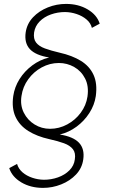

<svg xmlns="http://www.w3.org/2000/svg" viewBox="-20 -728 572 957"><path d="M194.5 208.5Q132.5 208.5 86.2 181Q40 153.5 26 110L65 89Q72 113.5 92.2 131Q112.5 148.5 140.8 158Q169 167.5 198.5 168Q235.5 168 269.2 156Q303 144 326 121Q349 98 353 66.5Q358 34.5 343.5 15.8Q329 -3 298.8 -14Q268.5 -25 225.5 -34.5Q164.5 -48 121 -75.2Q77.5 -102.5 57.5 -145.5Q37.5 -188.5 46 -249Q52.5 -294 77.2 -333.5Q102 -373 140.5 -401.8Q179 -430.5 225 -441.5Q157.5 -452.5 129 -483Q100.5 -513.5 108 -566.5Q114.5 -610 144.5 -641.8Q174.5 -673.5 218.2 -691Q262 -708.5 309 -708.5Q371 -708.5 417.2 -681Q463.5 -653.5 477 -610L438 -589Q432 -613.5 411.2 -631Q390.5 -648.5 362.2 -658Q334 -667.5 304.5 -668Q267.5 -668 233.8 -656Q200 -644 177.5 -621Q155 -598 150 -566.5Q145.5 -534.5 159.8 -516Q174 -497.5 204 -486.5Q234 -475.5 277 -465.5Q339.5 -451.5 383 -424.8Q426.5 -398 446.2 -355Q466 -312 457.5 -249Q451 -204.5 425.5 -164.8Q400 -125 361.8 -96.8Q323.5 -68.5 278 -57.5Q345 -47 373.8 -16.5Q402.5 14 395 66.5Q389 110 359 141.8Q329 173.5 285.2 191Q241.5 208.5 194.5 208.5ZM229.5 -86Q274.5 -86 315 -107.8Q355.5 -129.5 382.5 -166.2Q409.5 -203 416 -246.5Q423.5 -299 404.2 -336.5Q385 -374 349.8 -394Q314.5 -414 273.5 -414Q228.5 -414 188.2 -392.2Q148 -370.5 120.8 -333Q93.5 -295.5 87 -249Q80 -203 98.8 -166Q117.5 -129 152.5 -107.5Q187.5 -86 229.5 -86Z"/></svg>

Font: Urbanist ExtraLight
Style: Italic
Weight: 250
Version: Version 1.303